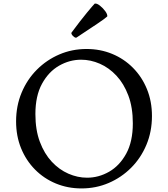

<svg xmlns="http://www.w3.org/2000/svg" viewBox="-20 -1044 940 1074"><path d="M436 10Q359 10 292.5 -17.5Q226 -45 176 -95.5Q126 -146 98 -214.5Q70 -283 70 -365Q70 -452 101 -526Q132 -600 186.5 -654.5Q241 -709 312 -739.5Q383 -770 464 -770Q541 -770 607.5 -742.5Q674 -715 724 -664.5Q774 -614 802 -545.5Q830 -477 830 -395Q830 -308 799 -234Q768 -160 713.5 -105.5Q659 -51 588 -20.5Q517 10 436 10ZM467 -50Q532 -50 590.5 -83.5Q649 -117 686 -184.5Q723 -252 723 -354Q723 -443 698 -509.5Q673 -576 631.5 -620.5Q590 -665 538.5 -687.5Q487 -710 434 -710Q369 -710 310.5 -676.5Q252 -643 215 -575.5Q178 -508 178 -406Q178 -317 203 -250.5Q228 -184 269.5 -139.5Q311 -95 362.5 -72.5Q414 -50 467 -50ZM408 -834Q404 -831 395.5 -836.5Q387 -842 382 -850.5Q377 -859 381 -863Q430 -929 465 -971.5Q500 -1014 510 -1024Q522 -1026 539.5 -1012Q557 -998 569.5 -980.5Q582 -963 580 -952Q570 -942 524 -911Q478 -880 408 -834Z"/></svg>

Font: Anvers
Style: Regular
Weight: 400
Designer: Ishtar van Looy
Version: Version 1.000